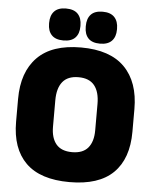

<svg xmlns="http://www.w3.org/2000/svg" viewBox="-58 -888 762 952"><g transform="rotate(5 323.5 -412.0)"><path d="M323.5 16.5Q178 16.5 106 -54.2Q34 -125 34 -259V-372Q34 -506.5 106.5 -580Q179 -653.5 323.5 -653.5Q468 -653.5 540.5 -580Q613 -506.5 613 -372V-259Q613 -125 541 -54.2Q469 16.5 323.5 16.5ZM323.5 -132.5Q377 -132.5 402.8 -163.2Q428.5 -194 428.5 -250V-381.5Q428.5 -441.5 402.8 -473.5Q377 -505.5 323.5 -505.5Q270 -505.5 244.2 -473.5Q218.5 -441.5 218.5 -381.5V-250Q218.5 -194 244.2 -163.2Q270 -132.5 323.5 -132.5ZM232 -680.5Q193 -680.5 173.8 -700.8Q154.5 -721 154.5 -757.5V-761.5Q154.5 -798.5 173.8 -819Q193 -839.5 232 -839.5Q272 -839.5 291.2 -819Q310.5 -798.5 310.5 -761.5V-757.5Q310.5 -721 291.2 -700.8Q272 -680.5 232 -680.5ZM414.5 -680.5Q375 -680.5 356 -700.8Q337 -721 337 -757.5V-761.5Q337 -798.5 356 -819Q375 -839.5 414.5 -839.5Q453.5 -839.5 473 -819Q492.5 -798.5 492.5 -761.5V-757.5Q492.5 -721 473 -700.8Q453.5 -680.5 414.5 -680.5Z"/></g></svg>

Font: Anek Latin ExtraBold
Style: Regular
Weight: 800
Designer: Yesha Goshar
Foundry: Ek Type
Version: Version 1.003